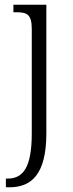

<svg xmlns="http://www.w3.org/2000/svg" viewBox="-20 -556 312 816"><path d="M5 240H19C111 240 177 189 177 10V-536H37V-504H48C94 -504 115 -496 115 -433V11C115 158 77 203 12 203H5Z"/></svg>

Font: Noto Serif Khmer SemiCondensed Light
Style: Regular
Weight: 300
Width: 4
Designer: Danh Hong and the Monotype Design Team
Foundry: Monotype Imaging Inc.
Version: Version 2.004